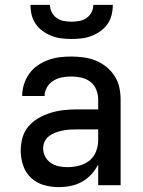

<svg xmlns="http://www.w3.org/2000/svg" viewBox="-20 -760 588 788"><path d="M221 8Q190 8 160 -0.5Q130 -9 107.5 -30Q85 -51 75 -81Q65 -111 65 -142Q65 -169 72.5 -195.5Q80 -222 97.5 -242Q115 -262 138.5 -275.5Q162 -289 188 -297Q214 -305 240.5 -308Q267 -311 294 -311H383V-352Q383 -372 375 -392Q367 -412 350.5 -424.5Q334 -437 313.5 -441.5Q293 -446 272 -446Q253 -446 234.5 -442.5Q216 -439 199.5 -429Q183 -419 173 -402Q163 -385 163 -366H71Q71 -391 78.5 -414.5Q86 -438 100 -457.5Q114 -477 134 -491Q154 -505 177 -513.5Q200 -522 224 -525Q248 -528 272 -528Q298 -528 323.5 -524.5Q349 -521 372.5 -511.5Q396 -502 416 -486Q436 -470 450 -448.5Q464 -427 469.5 -402Q475 -377 475 -352V0H383V-85Q372 -63 355 -44.5Q338 -26 316.5 -14Q295 -2 270.5 3Q246 8 221 8ZM257 -74Q281 -74 304.5 -80Q328 -86 346.5 -100.5Q365 -115 374 -138Q383 -161 383 -184V-229H294Q279 -229 264.5 -228Q250 -227 236 -224Q222 -221 208 -216Q194 -211 182 -202Q170 -193 163.5 -179.5Q157 -166 157 -152Q157 -134 165.5 -117.5Q174 -101 189 -91Q204 -81 221.5 -77.5Q239 -74 257 -74ZM274 -600Q253 -600 232.5 -602.5Q212 -605 192.5 -612.5Q173 -620 156 -632Q139 -644 127 -661Q115 -678 110 -698.5Q105 -719 105 -740H185Q185 -724 192.5 -709.5Q200 -695 213 -686Q226 -677 242 -674Q258 -671 274 -671Q290 -671 306 -674Q322 -677 335 -686Q348 -695 355.5 -709.5Q363 -724 363 -740H443Q443 -719 438 -698.5Q433 -678 421 -661Q409 -644 392 -632Q375 -620 355.5 -612.5Q336 -605 315.5 -602.5Q295 -600 274 -600Z"/></svg>

Font: Iosevka Semi-Condensed Medium
Style: Regular
Weight: 500
Monospace: yes
Designer: Belleve Invis
Foundry: Belleve Invis
Version: Version 27.3.5